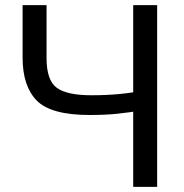

<svg xmlns="http://www.w3.org/2000/svg" viewBox="-20 -731 718 751"><path d="M162.1 -503.9Q162.1 -417 201.9 -387.7Q241.7 -358.4 338.4 -358.4Q396.5 -358.4 447.8 -363.3Q499 -368.2 547.9 -378.4V-301.3Q482.4 -290.5 437.3 -285.9Q392.1 -281.2 331.1 -281.2Q179.2 -281.2 123.8 -337.6Q68.4 -394 68.4 -505.4V-710.9H162.1ZM594.7 -710.9V0H501V-710.9Z"/></svg>

Font: RobotoFlex
Style: Regular
Weight: 400
Designer: Berlow after Robertson
Foundry: Google
Version: Version 2.136